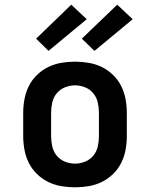

<svg xmlns="http://www.w3.org/2000/svg" viewBox="-20 -791 640 819"><path d="M300 8Q271 8 241.5 3Q212 -2 185.5 -15Q159 -28 137.5 -49Q116 -70 103 -96Q90 -122 84.5 -151.5Q79 -181 79 -210V-310Q79 -339 84.5 -368.5Q90 -398 103 -424Q116 -450 137.5 -471Q159 -492 185.5 -505Q212 -518 241.5 -523Q271 -528 300 -528Q329 -528 358.5 -523Q388 -518 414.5 -505Q441 -492 462.5 -471Q484 -450 497 -424Q510 -398 515.5 -368.5Q521 -339 521 -310V-210Q521 -181 515.5 -151.5Q510 -122 497 -96Q484 -70 462.5 -49Q441 -28 414.5 -15Q388 -2 358.5 3Q329 8 300 8ZM300 -93Q322 -93 343 -101.5Q364 -110 378 -127Q392 -144 397 -166Q402 -188 402 -210V-310Q402 -332 397 -354Q392 -376 378 -393Q364 -410 343 -418.5Q322 -427 300 -427Q278 -427 257 -418.5Q236 -410 222 -393Q208 -376 203 -354Q198 -332 198 -310V-210Q198 -188 203 -166Q208 -144 222 -127Q236 -110 257 -101.5Q278 -93 300 -93ZM383 -574 329 -626 480 -771 546 -709ZM187 -574 134 -626 284 -771 350 -709Z"/></svg>

Font: Iosevka Plex Etoile
Style: Bold
Weight: 700
Designer: Belleve Invis
Foundry: Belleve Invis
Version: Version 25.1.1; ttfautohint (v1.8.4)